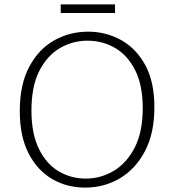

<svg xmlns="http://www.w3.org/2000/svg" viewBox="-20 -846 791 873"><path d="M367 7Q285 7 218 -31.5Q151 -70 110.5 -147.5Q70 -225 70 -341Q70 -462 113 -542.5Q156 -623 226.5 -662.5Q297 -702 381 -702Q461 -702 529.5 -664.5Q598 -627 640 -551Q682 -475 682 -358Q682 -241 639.5 -159.5Q597 -78 525.5 -35.5Q454 7 367 7ZM370 -34Q438 -34 497 -69Q556 -104 592.5 -175Q629 -246 629 -354Q629 -459 594.5 -527Q560 -595 503 -628Q446 -661 378 -661Q310 -661 252 -627Q194 -593 158.5 -523Q123 -453 123 -343Q123 -238 157 -169Q191 -100 247 -67Q303 -34 370 -34ZM503 -826V-787H256V-826Z"/></svg>

Font: Bitter Light
Style: Regular
Weight: 300
Designer: Sol Matas, and Bitter project Authors
Foundry: Sol Matas
Version: Version 2.001